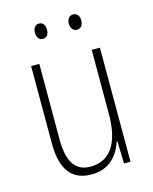

<svg xmlns="http://www.w3.org/2000/svg" viewBox="-109 -870 685 860"><g transform="rotate(-15 233.5 -440.0)"><path d="M127 -761C127 -741 137 -726 155 -726C173 -726 183 -740 183 -761C183 -783 173 -797 155 -797C137 -797 127 -782 127 -761ZM284 -762C284 -741 295 -726 313 -726C331 -726 342 -740 342 -762C342 -783 331 -797 313 -797C295 -797 284 -782 284 -762ZM391 -622H353V-326C353 -184 301 -118 213 -118C146 -118 110 -164 110 -271V-622H72V-263C72 -144 116 -83 209 -83C295 -83 336 -139 355 -197H358L361 -93H391Z"/></g></svg>

Font: Noto Sans Telugu UI Condensed ExtraLight
Style: Regular
Weight: 200
Width: 3
Designer: Jelle Bosma - Monotype Design Team
Foundry: Monotype Imaging Inc.
Version: Version 2.005